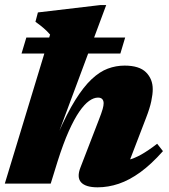

<svg xmlns="http://www.w3.org/2000/svg" viewBox="-22 -746 688 780"><path d="M212 -90.5 184 0H-2.5L181.5 -605.5Q175 -613 168.8 -619.2Q162.5 -625.5 155.5 -631.5Q148.5 -637.5 140.5 -643.8Q132.5 -650 122 -657.5L132 -695.5L386 -725.5H409.5L211 -192.5L213.5 -202Q250 -285.5 283.8 -339.5Q317.5 -393.5 350.2 -424.2Q383 -455 416 -467.2Q449 -479.5 484 -479.5Q544 -479.5 571.2 -452.2Q598.5 -425 598.5 -383.5Q598.5 -363 592.5 -334.5Q586.5 -306 571.5 -267.5L484 -39.5L445 -91Q473.5 -90 498.8 -96.2Q524 -102.5 552 -118.2Q580 -134 616.5 -162L640 -132Q592.5 -78.5 548 -46.2Q503.5 -14 460.5 0.5Q417.5 15 374.5 15Q326 15 307.5 -5.2Q289 -25.5 305 -66L379.5 -259Q391 -288.5 395 -302.8Q399 -317 399 -326.5Q399 -337 393.5 -343.2Q388 -349.5 376 -349.5Q359 -349.5 340 -336Q321 -322.5 300.2 -292.5Q279.5 -262.5 257.2 -212.8Q235 -163 212 -90.5ZM65.5 -528.5 85 -593.5H486.5L467 -528.5Z"/></svg>

Font: Newsreader ExtraBold
Style: Italic
Weight: 800
Italic angle: -17°
Designer: Hugues Gentile
Foundry: Production Type
Version: Version 1.003